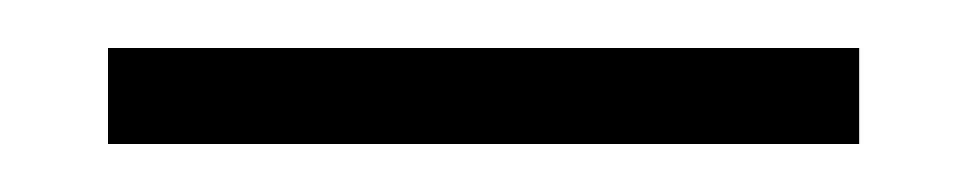

<svg xmlns="http://www.w3.org/2000/svg" viewBox="-20 -643 403 80"><path d="M25 -583H338V-623H25Z"/></svg>

Font: Tenor Sans
Style: Regular
Weight: 400
Designer: Denis Masharov
Foundry: Denis Masharov
Version: Version 1.1